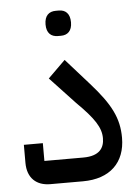

<svg xmlns="http://www.w3.org/2000/svg" viewBox="-52 -755 580 796"><g transform="rotate(-5 238.0 -357.0)"><path d="M210 -609H223C250 -609 269 -625 269 -661C269 -698 250 -714 223 -714H210C182 -714 163 -698 163 -661C163 -625 182 -609 210 -609ZM125 0H261C374 0 438 -63 438 -166C438 -247 408 -307 325 -400L229 -508L157 -437L261 -326C333 -255 359 -215 359 -171C359 -132 340 -98 271 -98H109V-172H30V-97C30 -33 68 0 125 0Z"/></g></svg>

Font: IBM Plex Arabic Text
Style: Regular
Weight: 450
Designer: Mike Abbink, Paul van der Laan, Pieter van Rosmalen, Wael Morcos, Khajak Apelian
Foundry: Bold Monday
Version: Version 1.0